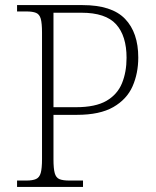

<svg xmlns="http://www.w3.org/2000/svg" viewBox="-20 -734 611 754"><path d="M47 0V-25H84Q108 -25 121.5 -31Q135 -37 140 -55Q145 -73 145 -109V-606Q145 -643 140 -660.5Q135 -678 121.5 -683.5Q108 -689 84 -689H47V-714H304Q419 -714 471 -660Q523 -606 523 -508Q523 -446 500.5 -395Q478 -344 425 -313.5Q372 -283 282 -283H190V-108Q190 -72 195 -54Q200 -36 213.5 -30.5Q227 -25 252 -25H306V0ZM278 -313Q355 -313 398 -338Q441 -363 459 -407Q477 -451 477 -507Q477 -593 436 -638.5Q395 -684 300 -684H190V-313Z"/></svg>

Font: Noto Rashi Hebrew ExtraLight
Style: Regular
Weight: 250
Version: Version 1.006